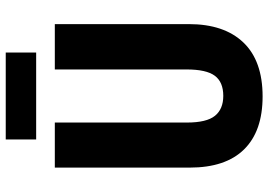

<svg xmlns="http://www.w3.org/2000/svg" viewBox="-153 -772 935 669"><g transform="rotate(-90 314.5 -437.5)"><path d="M565 -247Q565 -124 501 -57Q437 10 313 10Q192 10 128.5 -54.5Q65 -119 65 -244V-714H222V-254Q222 -185 245.5 -156Q269 -127 315 -127Q363 -127 385 -156.5Q407 -186 407 -255V-714H565ZM466 -885V-779H163V-885Z"/></g></svg>

Font: Noto Sans Arabic Cond ExtBd
Style: Regular
Weight: 800
Width: 3
Designer: Monotype Design Team, Nadine Chahine, Nizar Qandah and Khaled Hosny
Foundry: Monotype Imaging Inc.
Version: Version 2.012; ttfautohint (v1.8.4.7-5d5b)